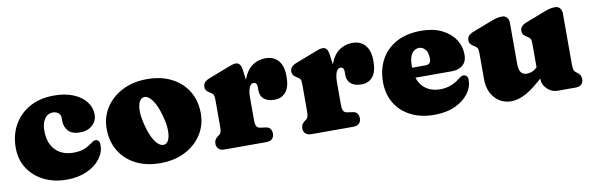

<svg xmlns="http://www.w3.org/2000/svg" viewBox="-41 -818 3558 1153"><g transform="rotate(-10 1738.0 -241.5)"><path d="M526.5 -342.5Q526.5 -304 497.8 -277.8Q469 -251.5 421 -251.5Q374.5 -251.5 351.2 -276.2Q328 -301 328 -339.5V-355.5Q328 -375.5 314.5 -386.8Q301 -398 279 -398Q261.5 -398 246.2 -387Q231 -376 221.5 -353.8Q212 -331.5 212 -297.5Q212 -244.5 231.8 -209Q251.5 -173.5 285 -156Q318.5 -138.5 360 -138.5Q394 -138.5 418.5 -145.8Q443 -153 467.5 -170.5Q482.5 -181.5 490.2 -185.8Q498 -190 505 -189.5Q516.5 -189 523 -181Q529.5 -173 529.5 -155Q529.5 -110.5 499.8 -71.8Q470 -33 417 -9.5Q364 14 294 14Q217.5 14 156.5 -16.2Q95.5 -46.5 60.2 -100.8Q25 -155 25 -227.5Q25 -305 59.2 -366Q93.5 -427 156.2 -462Q219 -497 304.5 -497Q373 -497 422.8 -476.2Q472.5 -455.5 499.5 -420.5Q526.5 -385.5 526.5 -342.5Z M873 -497Q958.5 -497 1022 -464.2Q1085.5 -431.5 1120.5 -373.5Q1155.5 -315.5 1155.5 -239Q1155.5 -167.5 1119 -110.2Q1082.5 -53 1017 -19.5Q951.5 14 865 14Q780 14 716.5 -18.5Q653 -51 617.8 -109.5Q582.5 -168 582.5 -246Q582.5 -315.5 619 -372.5Q655.5 -429.5 720.8 -463.2Q786 -497 873 -497ZM910.5 -92Q926.5 -96.5 935.2 -117.5Q944 -138.5 943.5 -174.2Q943 -210 930 -258Q916.5 -309 899.5 -340.2Q882.5 -371.5 864.5 -384.5Q846.5 -397.5 830 -392.5Q815 -388.5 805.8 -368.5Q796.5 -348.5 796.8 -313Q797 -277.5 810.5 -226Q824 -175 840.8 -144Q857.5 -113 875.8 -100.2Q894 -87.5 910.5 -92Z M1440 -264Q1440 -345 1459.8 -396.5Q1479.5 -448 1514.5 -472.5Q1549.5 -497 1595 -497Q1644 -497 1672.5 -464.5Q1701 -432 1701 -367Q1701 -302 1675.2 -272Q1649.5 -242 1607.5 -242Q1564 -242 1542 -261.5Q1520 -281 1520 -314.5V-336Q1520 -350 1514 -356.5Q1508 -363 1498 -363Q1488 -363 1480 -353.8Q1472 -344.5 1467.5 -325.8Q1463 -307 1463 -279ZM1450 -446 1463 -348V-142Q1463 -118.5 1469.2 -106.5Q1475.5 -94.5 1491 -92L1526 -87Q1545 -84.5 1553 -72.5Q1561 -60.5 1561 -43Q1561 -23 1548.5 -11.5Q1536 0 1514 0H1257Q1235.5 0 1222.8 -11.5Q1210 -23 1210 -43Q1210 -58 1216.5 -68.2Q1223 -78.5 1235 -87L1242 -92Q1249 -97 1252.5 -106.8Q1256 -116.5 1256 -142V-305Q1256 -327.5 1250.5 -335.8Q1245 -344 1236 -349L1229 -353Q1218 -359.5 1211 -368.2Q1204 -377 1204 -391Q1204 -407 1213.5 -418Q1223 -429 1244 -437L1350 -478Q1372 -486.5 1386.8 -491.8Q1401.5 -497 1413 -497Q1428 -497 1437.2 -486Q1446.5 -475 1450 -446Z M1970 -264Q1970 -345 1989.8 -396.5Q2009.5 -448 2044.5 -472.5Q2079.5 -497 2125 -497Q2174 -497 2202.5 -464.5Q2231 -432 2231 -367Q2231 -302 2205.2 -272Q2179.5 -242 2137.5 -242Q2094 -242 2072 -261.5Q2050 -281 2050 -314.5V-336Q2050 -350 2044 -356.5Q2038 -363 2028 -363Q2018 -363 2010 -353.8Q2002 -344.5 1997.5 -325.8Q1993 -307 1993 -279ZM1980 -446 1993 -348V-142Q1993 -118.5 1999.2 -106.5Q2005.5 -94.5 2021 -92L2056 -87Q2075 -84.5 2083 -72.5Q2091 -60.5 2091 -43Q2091 -23 2078.5 -11.5Q2066 0 2044 0H1787Q1765.5 0 1752.8 -11.5Q1740 -23 1740 -43Q1740 -58 1746.5 -68.2Q1753 -78.5 1765 -87L1772 -92Q1779 -97 1782.5 -106.8Q1786 -116.5 1786 -142V-305Q1786 -327.5 1780.5 -335.8Q1775 -344 1766 -349L1759 -353Q1748 -359.5 1741 -368.2Q1734 -377 1734 -391Q1734 -407 1743.5 -418Q1753 -429 1774 -437L1880 -478Q1902 -486.5 1916.8 -491.8Q1931.5 -497 1943 -497Q1958 -497 1967.2 -486Q1976.5 -475 1980 -446Z M2776.5 -311Q2776.5 -270 2751.8 -247.8Q2727 -225.5 2682.5 -225.5H2401V-288H2533.5Q2567.5 -288 2567.5 -321.5Q2567.5 -362 2551.2 -380Q2535 -398 2514.5 -398Q2498 -398 2483.8 -388Q2469.5 -378 2461 -356.2Q2452.5 -334.5 2452.5 -298.5Q2452.5 -213.5 2492.2 -172.2Q2532 -131 2598.5 -131Q2629 -131 2658.5 -141Q2688 -151 2712 -170Q2726.5 -181.5 2734.5 -185.8Q2742.5 -190 2750 -189Q2759 -188.5 2766.8 -181.5Q2774.5 -174.5 2774.5 -157Q2774.5 -112.5 2745.2 -73.5Q2716 -34.5 2662.8 -10.2Q2609.5 14 2536.5 14Q2454.5 14 2393.5 -17Q2332.5 -48 2299 -103.8Q2265.5 -159.5 2265.5 -233Q2265.5 -309.5 2297.5 -369Q2329.5 -428.5 2391.8 -462.8Q2454 -497 2544.5 -497Q2617 -497 2669 -471.5Q2721 -446 2748.8 -403.8Q2776.5 -361.5 2776.5 -311Z M3199 -90V-110L3189 -112V-305Q3189 -327.5 3183.5 -335.8Q3178 -344 3169 -349L3162 -353Q3151 -360 3144 -368.5Q3137 -377 3137 -391Q3137 -407 3146.5 -418Q3156 -429 3177 -437L3283 -478Q3308.5 -488 3325 -492.5Q3341.5 -497 3360 -497Q3379 -497 3390 -484.2Q3401 -471.5 3401 -452V-142Q3401 -116.5 3404.8 -107Q3408.5 -97.5 3415 -92L3422 -87Q3434 -79 3440.5 -68.5Q3447 -58 3447 -43Q3447 -23 3434.5 -11.5Q3422 0 3400 0H3290Q3254 0 3226.5 -26.2Q3199 -52.5 3199 -90ZM2866 -146V-305Q2866 -327.5 2860.5 -335.8Q2855 -344 2846 -349L2839 -353Q2828 -360 2821 -368.5Q2814 -377 2814 -391Q2814 -407 2823.5 -418Q2833 -429 2854 -437L2960 -478Q2985.5 -488 3002 -492.5Q3018.5 -497 3037 -497Q3056 -497 3067 -484.2Q3078 -471.5 3078 -452V-197Q3078 -165.5 3090.2 -149.2Q3102.5 -133 3125 -133Q3140 -133 3154.8 -138Q3169.5 -143 3185 -157L3202 -173L3240 -129L3217 -107Q3148 -41 3098.5 -13.5Q3049 14 3007 14Q2944 14 2905 -30.5Q2866 -75 2866 -146Z"/></g></svg>

Font: Fraunces SuperSoft 9pt
Style: Regular
Weight: 900
Version: Version 1.000;[b76b70a41]